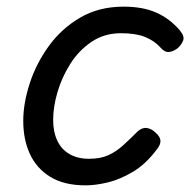

<svg xmlns="http://www.w3.org/2000/svg" viewBox="-20 -539 573 578"><path d="M238 19Q173 19 131.5 -6.5Q90 -32 70 -75.5Q50 -119 50 -175Q50 -228 69.5 -288Q89 -348 127 -400.5Q165 -453 221.5 -486Q278 -519 352 -519Q410 -519 450.5 -501Q491 -483 521 -448Q536 -430 531.5 -417.5Q527 -405 515 -394Q502 -384 489 -382.5Q476 -381 463 -396Q444 -417 416 -428Q388 -439 344 -439Q294 -439 255.5 -413Q217 -387 191.5 -346.5Q166 -306 153 -261.5Q140 -217 140 -178Q140 -142 152.5 -115.5Q165 -89 189.5 -75Q214 -61 248 -61Q282 -61 305.5 -71.5Q329 -82 349.5 -100.5Q370 -119 395 -144Q409 -156 423 -153.5Q437 -151 448 -140Q462 -128 463 -116Q464 -104 452 -89Q419 -45 380.5 -22Q342 1 305 10Q268 19 238 19Z"/></svg>

Font: Playwrite MX
Style: Regular
Weight: 400
Designer: Veronika Burian, José Scaglione
Foundry: TypeTogether
Version: Version 1.002